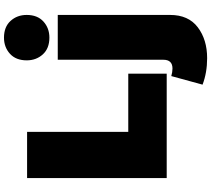

<svg xmlns="http://www.w3.org/2000/svg" viewBox="-68 -789 1060 964"><g transform="rotate(-90 462.0 -307.0)"><path d="M574 0H50V-701H282V-193H574ZM652 203Q579 203 519 180L562 23Q582 29 600 29Q644 29 644 -17V-547H869V17Q869 109 807 156Q745 203 652 203ZM755 -589Q701 -589 671 -622Q641 -655 641 -703Q641 -757 674 -787Q707 -817 755 -817Q809 -817 839 -784Q869 -751 869 -703Q869 -649 836 -619Q803 -589 755 -589Z"/></g></svg>

Font: Argentum Novus Black
Style: Regular
Weight: 900
Designer: Julieta Ulanovsky (font) & Cristiano Sobral (main changes)
Foundry: Julieta Ulanovsky (font) & Cristiano Sobral (main changes)
Version: Version 3.00;November 27, 2020;FontCreator 13.0.0.2655 64-bi